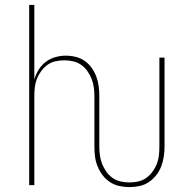

<svg xmlns="http://www.w3.org/2000/svg" viewBox="-20 -755 790 783"><path d="M508 8Q487 8 466.5 3.5Q446 -1 428.5 -12.5Q411 -24 398.5 -40.5Q386 -57 378 -76.5Q370 -96 367.5 -116.5Q365 -137 365 -158V-363Q365 -381 362.5 -399Q360 -417 353.5 -433.5Q347 -450 336.5 -465Q326 -480 311 -490.5Q296 -501 278 -505Q260 -509 242 -509Q224 -509 206 -505Q188 -501 173.5 -490.5Q159 -480 148 -465Q137 -450 130.5 -433.5Q124 -417 122 -399Q120 -381 120 -363V0H99V-735H120V-431Q126 -452 137.5 -470.5Q149 -489 166.5 -502.5Q184 -516 205.5 -522Q227 -528 248 -528Q269 -528 289 -523Q309 -518 325.5 -506.5Q342 -495 354 -478Q366 -461 373 -442Q380 -423 382.5 -403Q385 -383 385 -363V-158Q385 -139 387.5 -121Q390 -103 396.5 -86.5Q403 -70 413.5 -55Q424 -40 439 -29.5Q454 -19 472 -15Q490 -11 508 -11Q526 -11 544 -15Q562 -19 576.5 -29.5Q591 -40 602 -55Q613 -70 619.5 -86.5Q626 -103 628 -121Q630 -139 630 -158V-520H651V-158Q651 -137 648 -116.5Q645 -96 637.5 -76.5Q630 -57 617 -40.5Q604 -24 587 -12.5Q570 -1 549.5 3.5Q529 8 508 8Z"/></svg>

Font: Zed Sans Thin Extended
Style: Regular
Weight: 100
Width: 7
Designer: Belleve Invis
Foundry: Belleve Invis
Version: Version 1.0.0; ttfautohint (v1.8.4)